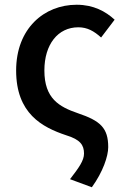

<svg xmlns="http://www.w3.org/2000/svg" viewBox="-20 -584 531 809"><path d="M367 205C414 140 436 74 436 36C436 -45 403 -75 308 -107C229 -134 167 -169 167 -287C167 -397 224 -469 310 -469C348 -469 376 -453 406 -426L463 -501C425 -536 374 -564 303 -564C166 -564 48 -464 48 -287C48 -106 157 -48 259 -14C318 4 334 27 334 63C334 93 312 123 275 171Z"/></svg>

Font: Source Han Sans JP Medium
Style: Regular
Weight: 500
Designer: Ryoko NISHIZUKA 西塚涼子 (kana, bopomofo & ideographs); Paul D. Hunt (Latin, Greek & Cyrillic); Sandoll Communications 산돌커뮤니
Foundry: Adobe
Version: Version 2.002;hotconv 1.0.116;makeotfexe 2.5.65601